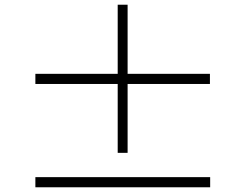

<svg xmlns="http://www.w3.org/2000/svg" viewBox="-20 -819 1040 814"><path d="M870 -463H521V-171H479V-463H130V-506H479V-799H521V-506H870ZM871 -68V-25H130V-68Z"/></svg>

Font: Noto Sans KR ExtraLight
Style: Regular
Weight: 250
Designer: Ryoko NISHIZUKA  (kana, bopomofo & ideographs); Paul D. Hunt (Latin, Greek & Cyrillic); Sandoll Communications , Soo-you
Foundry: Adobe
Version: Version 2.004-H2;hotconv 1.0.118;makeotfexe 2.5.65603